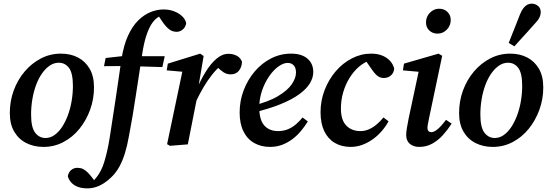

<svg xmlns="http://www.w3.org/2000/svg" viewBox="-20 -794 3035 1056"><path d="M219 14Q167 14 125 -7Q83 -28 58.5 -69.5Q34 -111 34 -172Q34 -238 55.5 -296.5Q77 -355 115.5 -400.5Q154 -446 205 -472.5Q256 -499 315 -499Q368 -499 408.5 -478Q449 -457 473 -416Q497 -375 497 -313Q497 -249 475.5 -190Q454 -131 416.5 -85Q379 -39 328.5 -12.5Q278 14 219 14ZM230 -35Q257 -35 280 -51.5Q303 -68 321.5 -96Q340 -124 353.5 -160.5Q367 -197 374 -238.5Q381 -280 381 -321Q381 -392 359.5 -420.5Q338 -449 303 -449Q277 -449 254 -433.5Q231 -418 211.5 -390.5Q192 -363 178.5 -326.5Q165 -290 158 -248.5Q151 -207 151 -164Q151 -93 173.5 -64Q196 -35 230 -35Z M461 242Q431 242 409 234Q387 226 373 211Q359 196 353 176Q356 155 370.5 142Q385 129 406 129Q423 129 435.5 135Q448 141 459.5 152Q471 163 483 178L506 208L501 209H490L487 208Q499 196 511 181Q523 166 534 145Q545 124 553 98Q561 72 569 38Q577 4 584 -41Q601 -147 616.5 -253Q632 -359 648 -468Q660 -545 684 -597.5Q708 -650 740 -681.5Q772 -713 808 -727.5Q844 -742 879 -742Q912 -742 938.5 -731.5Q965 -721 982.5 -704Q1000 -687 1004 -667Q1001 -645 985.5 -632Q970 -619 952 -619Q929 -619 911.5 -632Q894 -645 875 -672L845 -717L851 -723H877L880 -717Q860 -708 842.5 -694.5Q825 -681 810.5 -657Q796 -633 783.5 -594Q771 -555 762 -496Q744 -384 727 -268.5Q710 -153 689 -45Q680 7 667 49Q654 91 636 123.5Q618 156 593 180Q573 200 551 214Q529 228 506.5 235Q484 242 461 242ZM552 -430 561 -475 686 -489V-485H886L873 -425L678 -431Z M1057 -234 1043 -297H1059Q1082 -351 1110 -397Q1138 -443 1170 -470.5Q1202 -498 1236 -498Q1262 -498 1282 -487.5Q1302 -477 1311 -455Q1310 -425 1294 -405Q1278 -385 1249 -385Q1227 -385 1209.5 -396.5Q1192 -408 1172 -428L1158 -444L1209 -443L1199 -438Q1170 -413 1145.5 -382Q1121 -351 1099.5 -314.5Q1078 -278 1057 -234ZM899 -1 987 -420 1022 -396 897 -407 903 -444 1081 -499 1100 -486 1072 -321 1075 -310 1056 -218Q1045 -163 1034.5 -109Q1024 -55 1013 0L915 8Z M1465 14Q1416 14 1378 -7.5Q1340 -29 1319 -71.5Q1298 -114 1298 -175Q1298 -239 1320 -297Q1342 -355 1380.5 -400.5Q1419 -446 1470.5 -472.5Q1522 -499 1581 -499Q1639 -499 1671 -471.5Q1703 -444 1703 -398Q1703 -367 1684.5 -336Q1666 -305 1625.5 -275.5Q1585 -246 1520.5 -220Q1456 -194 1363 -172L1361 -210Q1455 -233 1508.5 -265Q1562 -297 1585 -331Q1608 -365 1608 -395Q1608 -421 1595.5 -434.5Q1583 -448 1562 -448Q1539 -448 1511.5 -428.5Q1484 -409 1460 -374Q1436 -339 1421 -295Q1406 -251 1406 -203Q1406 -135 1433.5 -104Q1461 -73 1509 -73Q1540 -73 1564.5 -83.5Q1589 -94 1609 -111.5Q1629 -129 1644 -148L1673 -126Q1657 -100 1636 -74.5Q1615 -49 1588.5 -29Q1562 -9 1531.5 2.5Q1501 14 1465 14Z M1908 14Q1859 14 1821.5 -8Q1784 -30 1763.5 -72.5Q1743 -115 1743 -177Q1743 -241 1765.5 -299Q1788 -357 1826.5 -402Q1865 -447 1915.5 -473Q1966 -499 2021 -499Q2056 -499 2082 -488.5Q2108 -478 2125 -459.5Q2142 -441 2148 -417Q2146 -393 2130 -379Q2114 -365 2091 -365Q2070 -365 2054.5 -378Q2039 -391 2025 -412L1980 -477H2041V-464H2019Q1985 -453 1955 -427.5Q1925 -402 1902.5 -365.5Q1880 -329 1867.5 -286Q1855 -243 1855 -197Q1855 -134 1884.5 -103.5Q1914 -73 1962 -73Q1987 -73 2009.5 -83Q2032 -93 2052 -110Q2072 -127 2089 -148L2117 -127Q2102 -99 2080 -73.5Q2058 -48 2031 -28.5Q2004 -9 1973 2.5Q1942 14 1908 14Z M2214 -51Q2214 -68 2218 -90.5Q2222 -113 2227 -140L2287 -421L2308 -397L2196 -407L2202 -444L2392 -499L2412 -487L2340 -145Q2336 -127 2333.5 -112.5Q2331 -98 2331 -90Q2331 -79 2337 -73Q2343 -67 2352 -67Q2367 -67 2386.5 -83Q2406 -99 2433 -135L2464 -114Q2443 -81 2416.5 -51.5Q2390 -22 2357.5 -4Q2325 14 2286 14Q2254 14 2234 -3Q2214 -20 2214 -51ZM2386 -609Q2360 -609 2341.5 -626Q2323 -643 2323 -671Q2323 -702 2344.5 -724Q2366 -746 2395 -746Q2423 -746 2441 -728.5Q2459 -711 2459 -684Q2459 -653 2437.5 -631Q2416 -609 2386 -609Z M2690 14Q2638 14 2596 -7Q2554 -28 2529.5 -69.5Q2505 -111 2505 -172Q2505 -238 2526.5 -296.5Q2548 -355 2586.5 -400.5Q2625 -446 2676 -472.5Q2727 -499 2786 -499Q2839 -499 2879.5 -478Q2920 -457 2944 -416Q2968 -375 2968 -313Q2968 -249 2946.5 -190Q2925 -131 2887.5 -85Q2850 -39 2799.5 -12.5Q2749 14 2690 14ZM2701 -35Q2728 -35 2751 -51.5Q2774 -68 2792.5 -96Q2811 -124 2824.5 -160.5Q2838 -197 2845 -238.5Q2852 -280 2852 -321Q2852 -392 2830.5 -420.5Q2809 -449 2774 -449Q2748 -449 2725 -433.5Q2702 -418 2682.5 -390.5Q2663 -363 2649.5 -326.5Q2636 -290 2629 -248.5Q2622 -207 2622 -164Q2622 -93 2644.5 -64Q2667 -35 2701 -35ZM2778 -558Q2788 -584 2798.5 -610Q2809 -636 2819.5 -662.5Q2830 -689 2840 -715Q2849 -737 2859 -749.5Q2869 -762 2880 -768Q2891 -774 2904 -774Q2924 -774 2939 -761.5Q2954 -749 2954 -728Q2954 -711 2945.5 -695Q2937 -679 2918 -660Q2900 -639 2881.5 -619Q2863 -599 2845 -579Q2827 -559 2809 -539Z"/></svg>

Font: Source Serif 4 18pt SemiBold
Style: Italic
Weight: 600
Italic angle: -12°
Designer: Frank Grießhammer
Foundry: Adobe Systems Incorporated
Version: Version 4.004;hotconv 1.0.116;makeotfexe 2.5.65601